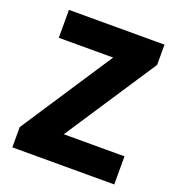

<svg xmlns="http://www.w3.org/2000/svg" viewBox="-134 -854 888 963"><g transform="rotate(20 309.5 -372.5)"><path d="M39 0V-108L360 -596H70V-745H580V-637L259 -150H583V0Z"/></g></svg>

Font: Noto Sans JP Thin Black
Style: Regular
Weight: 900
Version: Version 2.004-H2;hotconv 1.0.118;makeotfexe 2.5.65603